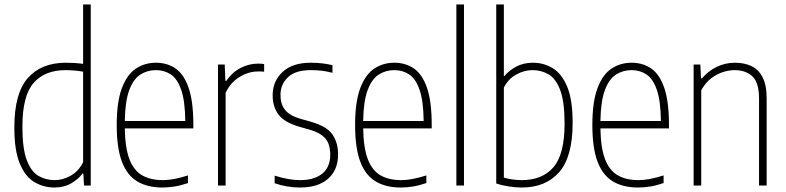

<svg xmlns="http://www.w3.org/2000/svg" viewBox="-20 -828 3509 857"><path d="M223 9Q175 9 134.2 -14.8Q93.5 -38.5 68.8 -96.8Q44 -155 44 -259Q44 -411.5 104.2 -479.8Q164.5 -548 274 -548Q292 -548 312.5 -546.8Q333 -545.5 351 -543V-808H385V0H355L352 -53H348Q330 -28.5 298 -9.8Q266 9 223 9ZM224 -24Q261 -24 296.2 -44.2Q331.5 -64.5 351 -104V-508Q336 -511 314 -513Q292 -515 273 -515Q180 -515 130 -457.8Q80 -400.5 80 -263Q80 -165.5 99.2 -114Q118.5 -62.5 151.2 -43.2Q184 -24 224 -24Z M705 9Q639 9 593.5 -17.8Q548 -44.5 524.5 -105.5Q501 -166.5 501 -270Q501 -373.5 524 -434.5Q547 -495.5 586.5 -521.8Q626 -548 676 -548Q726.5 -548 764 -522Q801.5 -496 822.2 -435.2Q843 -374.5 843 -270V-255H537Q538.5 -167 558 -116.8Q577.5 -66.5 614.8 -45.2Q652 -24 707 -24Q730.5 -24 757.2 -29Q784 -34 819 -45V-11Q787 0 759.2 4.5Q731.5 9 705 9ZM676 -515Q638 -515 607 -495.5Q576 -476 557.2 -426.5Q538.5 -377 537 -288H807Q806 -377 789 -426.5Q772 -476 742.8 -495.5Q713.5 -515 676 -515Z M953 0V-540H983L986 -467H990Q1016.5 -505.5 1054 -524.8Q1091.5 -544 1132 -544Q1141 -544 1147.8 -543.5Q1154.5 -543 1159 -542V-508Q1151.5 -509 1145.8 -509Q1140 -509 1131 -509Q1090 -509 1049.8 -484.8Q1009.5 -460.5 987 -414V0Z M1319 9Q1289 9 1260.8 4Q1232.5 -1 1206 -10V-44Q1269 -24 1319 -24Q1383.5 -24 1418.8 -53.2Q1454 -82.5 1454 -137Q1454 -186.5 1430.8 -211.5Q1407.5 -236.5 1363 -249L1317 -262Q1249.5 -281.5 1223.2 -316.5Q1197 -351.5 1197 -403Q1197 -465.5 1241.2 -506.8Q1285.5 -548 1367 -548Q1395 -548 1418.2 -545.2Q1441.5 -542.5 1464 -537V-503Q1437 -510 1414.8 -512.5Q1392.5 -515 1367 -515Q1298 -515 1265 -483Q1232 -451 1232 -405Q1232 -361.5 1253.5 -336.2Q1275 -311 1320 -298L1366 -285Q1438 -265 1463.5 -228.2Q1489 -191.5 1489 -139Q1489 -69.5 1444.5 -30.2Q1400 9 1319 9Z M1769 9Q1703 9 1657.5 -17.8Q1612 -44.5 1588.5 -105.5Q1565 -166.5 1565 -270Q1565 -373.5 1588 -434.5Q1611 -495.5 1650.5 -521.8Q1690 -548 1740 -548Q1790.5 -548 1828 -522Q1865.5 -496 1886.2 -435.2Q1907 -374.5 1907 -270V-255H1601Q1602.5 -167 1622 -116.8Q1641.5 -66.5 1678.8 -45.2Q1716 -24 1771 -24Q1794.5 -24 1821.2 -29Q1848 -34 1883 -45V-11Q1851 0 1823.2 4.5Q1795.5 9 1769 9ZM1740 -515Q1702 -515 1671 -495.5Q1640 -476 1621.2 -426.5Q1602.5 -377 1601 -288H1871Q1870 -377 1853 -426.5Q1836 -476 1806.8 -495.5Q1777.5 -515 1740 -515Z M2017 0V-808H2051V0Z M2309 9Q2280.5 9 2249 4Q2217.5 -1 2195 -9V-808H2229V-489H2232Q2250 -511.5 2282.5 -529.8Q2315 -548 2359 -548Q2406 -548 2446.2 -524.2Q2486.5 -500.5 2511.2 -442.2Q2536 -384 2536 -280Q2536 -128 2475.8 -59.5Q2415.5 9 2309 9ZM2309 -24Q2400.5 -24 2450.2 -81.5Q2500 -139 2500 -276Q2500 -373.5 2480.8 -425Q2461.5 -476.5 2429 -495.8Q2396.5 -515 2357 -515Q2319.5 -515 2284 -495.2Q2248.5 -475.5 2229 -437V-35Q2244 -30.5 2266.5 -27.2Q2289 -24 2309 -24Z M2828 9Q2762 9 2716.5 -17.8Q2671 -44.5 2647.5 -105.5Q2624 -166.5 2624 -270Q2624 -373.5 2647 -434.5Q2670 -495.5 2709.5 -521.8Q2749 -548 2799 -548Q2849.5 -548 2887 -522Q2924.5 -496 2945.2 -435.2Q2966 -374.5 2966 -270V-255H2660Q2661.5 -167 2681 -116.8Q2700.5 -66.5 2737.8 -45.2Q2775 -24 2830 -24Q2853.5 -24 2880.2 -29Q2907 -34 2942 -45V-11Q2910 0 2882.2 4.5Q2854.5 9 2828 9ZM2799 -515Q2761 -515 2730 -495.5Q2699 -476 2680.2 -426.5Q2661.5 -377 2660 -288H2930Q2929 -377 2912 -426.5Q2895 -476 2865.8 -495.5Q2836.5 -515 2799 -515Z M3076 0V-540H3106L3109 -478H3113Q3141 -511 3179 -529.5Q3217 -548 3261 -548Q3301 -548 3333 -533.5Q3365 -519 3383.5 -484Q3402 -449 3402 -388V0H3368V-387Q3368 -460 3338 -487.5Q3308 -515 3259 -515Q3236 -515 3208.5 -506.8Q3181 -498.5 3154.8 -478.8Q3128.5 -459 3110 -425V0Z"/></svg>

Font: Encode Sans Condensed Condensed Thin
Style: Regular
Weight: 100
Width: 3
Designer: Multiple Designers
Foundry: Impallari Type
Version: Version 3.000; ttfautohint (v1.8.3) -l 8 -r 50 -G 200 -x 14 